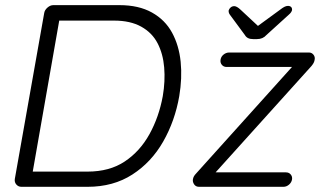

<svg xmlns="http://www.w3.org/2000/svg" viewBox="-20 -720 1237 740"><path d="M440.4 -700.2Q514.6 -700.2 565.4 -671.9Q616.2 -643.6 643.1 -594.2Q669.9 -544.9 676.3 -481.9Q682.6 -418.9 670.9 -349.6Q654.3 -253.9 608.9 -174.3Q563.5 -94.7 490.2 -47.4Q417 0 317.4 0H62.5Q50.8 0 43 -8.8Q35.2 -17.6 37.1 -30.3L150.4 -669.9Q152.3 -681.6 163.1 -690.9Q173.8 -700.2 185.5 -700.2ZM317.4 -58.6Q402.3 -58.6 460.9 -97.7Q519.5 -136.7 556.2 -203.1Q592.8 -269.5 607.4 -349.6Q617.2 -407.2 612.8 -460Q608.4 -512.7 587.4 -553.2Q566.4 -593.8 524.4 -617.2Q482.4 -640.6 419.9 -640.6H201.2L210 -650.4L104.5 -48.8L99.6 -58.6ZM1082 -55.7Q1093.8 -55.7 1100.6 -47.4Q1107.4 -39.1 1105.5 -28.3Q1103.5 -16.6 1093.8 -8.3Q1084 0 1072.3 0H747.1Q734.4 0 728 -9.8Q721.7 -19.5 723.6 -29.3Q724.6 -35.2 727.5 -40.5Q730.5 -45.9 736.3 -51.8L1113.3 -470.7L1116.2 -461.9H853.5Q841.8 -461.9 835 -470.2Q828.1 -478.5 830.1 -490.2Q832 -502 841.8 -509.8Q851.6 -517.6 863.3 -517.6H1170.9Q1181.6 -517.6 1188.5 -508.8Q1195.3 -500 1192.4 -488.3Q1191.4 -482.4 1188.5 -477.1Q1185.5 -471.7 1180.7 -465.8L806.6 -50.8L795.9 -55.7ZM955.1 -569.3Q932.6 -569.3 923.8 -585L866.2 -663.1Q860.4 -670.9 861.3 -679.7Q863.3 -686.5 869.1 -691.4Q875 -696.3 882.8 -696.3Q892.6 -696.3 907.2 -682.6L979.5 -615.2L964.8 -613.3L1059.6 -682.6Q1068.4 -689.5 1075.7 -693.4Q1083 -697.3 1089.8 -697.3Q1097.7 -697.3 1102.1 -692.9Q1106.4 -688.5 1105.5 -680.7Q1104.5 -676.8 1101.6 -672.4Q1098.6 -668 1092.8 -663.1L1006.8 -585Q993.2 -569.3 970.7 -569.3Z"/></svg>

Font: Quicksand
Style: Italic
Weight: 400
Designer: Andrew Paglinawan
Foundry: Andrew Paglinawan
Version: Version 3.006